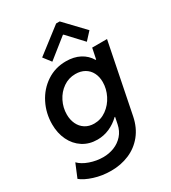

<svg xmlns="http://www.w3.org/2000/svg" viewBox="-231 -884 1082 1214"><g transform="rotate(-30 310.0 -276.5)"><path d="M3.9 151.4 44.4 53.7Q70.8 81.1 118.4 97.7Q166 114.3 215.3 114.3Q257.8 114.3 295.7 99.1Q333.5 84 360.4 53.7Q387.2 23.4 396 -20L406.2 -69.8H402.8Q368.7 -36.6 326.7 -18.3Q284.7 0 238.8 0Q178.7 0 133.1 -29.5Q87.4 -59.1 62.5 -110.8Q37.6 -162.6 37.6 -226.6Q37.6 -307.6 72.8 -377Q107.9 -446.3 170.4 -487.8Q232.9 -529.3 311.5 -529.3Q369.6 -529.3 412.4 -506.8Q455.1 -484.4 479.5 -442.9H483.4L499.5 -521H607.9L506.3 -14.2Q491.2 60.1 449.5 111.3Q407.7 162.6 347.4 188.2Q287.1 213.9 215.8 213.9Q149.9 213.9 92 195.3Q34.2 176.8 3.9 151.4ZM448.7 -299.8Q448.7 -337.9 433.6 -367.4Q418.5 -397 390.1 -413.3Q361.8 -429.7 323.2 -429.7Q273.9 -429.7 234.1 -402.1Q194.3 -374.5 171.6 -329.3Q148.9 -284.2 148.9 -233.9Q148.9 -195.8 163.6 -164.8Q178.2 -133.8 206.1 -116Q233.9 -98.1 272 -98.1Q320.3 -98.1 361.1 -127.4Q401.9 -156.7 425.3 -203.4Q448.7 -250 448.7 -299.8ZM194.3 -625 378.4 -767.1H404.3L539.6 -625L488.8 -569.8L383.3 -683.1H378.9L236.8 -569.8Z"/></g></svg>

Font: Reddit Sans Chocolate SemiBold
Style: Italic
Weight: 600
Italic angle: -11.25°
Designer: Stephen Hutchings
Version: Version 1.013